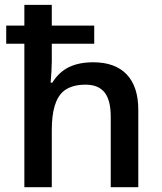

<svg xmlns="http://www.w3.org/2000/svg" viewBox="-20 -780 674 800"><path d="M81.5 -597.7H5.9V-673.3H81.5V-759.8H195.8V-673.3H372.6V-597.7H195.8V-524.4Q195.8 -507.8 194.3 -481.2Q192.9 -454.6 190.9 -435.5H197.8Q225.6 -480 267.1 -500.2Q308.6 -520.5 368.7 -520.5Q460 -520.5 508.1 -469.7Q556.2 -418.9 556.2 -322.8V0H441.4V-293.9Q441.4 -362.3 415.8 -394.8Q390.1 -427.2 336.4 -427.2Q277.8 -427.2 244.6 -399.9Q219.7 -378.4 207.8 -338.6Q195.8 -298.8 195.8 -238.3V0H81.5Z"/></svg>

Font: Viking Open Sans Light
Style: Bold
Weight: 600
Foundry: Ascender Corporation
Version: Version 2.001